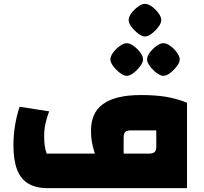

<svg xmlns="http://www.w3.org/2000/svg" viewBox="-20 -980 1064 1000"><path d="M229 0Q168 0 128 -23.5Q88 -47 69 -96.5Q50 -146 50 -223Q50 -275 58 -325Q66 -375 82 -424L236 -400Q223 -366 216.5 -335Q210 -304 210 -272Q210 -243 213 -221Q216 -199 223 -180H474Q463 -215 458.5 -240.5Q454 -266 454 -300Q454 -345 469 -379.5Q484 -414 516 -437.5Q548 -461 597 -473Q646 -485 714 -485Q788 -485 843.5 -476Q899 -467 954 -445V0ZM624 -180H755Q777 -180 785.5 -188Q794 -196 794 -218V-301H663Q641 -301 632.5 -293Q624 -285 624 -263ZM640 -585Q625 -585 605 -600Q585 -615 570 -635Q555 -655 555 -670Q555 -687 569.5 -706.5Q584 -726 604 -740.5Q624 -755 640 -755Q657 -755 676.5 -740.5Q696 -726 710.5 -706.5Q725 -687 725 -670Q725 -655 710 -635Q695 -615 675.5 -600Q656 -585 640 -585ZM831 -585Q816 -585 796 -600Q776 -615 761 -635Q746 -655 746 -670Q746 -687 760.5 -706.5Q775 -726 795 -740.5Q815 -755 831 -755Q848 -755 867.5 -740.5Q887 -726 901.5 -706.5Q916 -687 916 -670Q916 -655 901 -635Q886 -615 866.5 -600Q847 -585 831 -585ZM735 -790Q720 -790 700 -805Q680 -820 665 -840Q650 -860 650 -875Q650 -892 664.5 -911.5Q679 -931 699 -945.5Q719 -960 735 -960Q752 -960 771.5 -945.5Q791 -931 805.5 -911.5Q820 -892 820 -875Q820 -860 805 -840Q790 -820 770.5 -805Q751 -790 735 -790Z"/></svg>

Font: Changa ExtraLight ExtraBold
Style: Regular
Weight: 800
Version: Version 3.002; ttfautohint (v1.8.2)